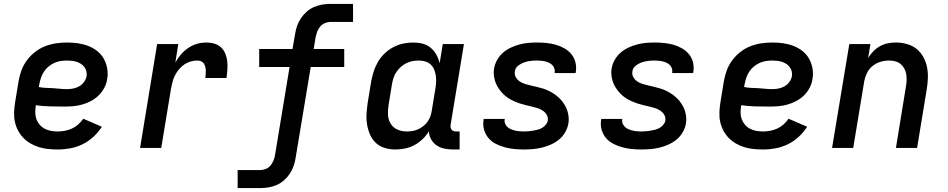

<svg xmlns="http://www.w3.org/2000/svg" viewBox="-20 -755 4840 980"><path d="M275 8Q250 8 225.5 5.5Q201 3 178.5 -4Q156 -11 135.5 -23Q115 -35 99 -51.5Q83 -68 72 -89Q61 -110 56 -133.5Q51 -157 52 -182Q53 -207 57 -232L75 -342Q80 -370 90 -397Q100 -424 118 -448Q136 -472 160 -490.5Q184 -509 211.5 -519.5Q239 -530 267 -534Q295 -538 323 -538Q351 -538 378.5 -534Q406 -530 430.5 -520.5Q455 -511 475.5 -495Q496 -479 509 -456.5Q522 -434 527 -406.5Q532 -379 527 -352Q524 -329 512.5 -307Q501 -285 483.5 -268Q466 -251 444.5 -239.5Q423 -228 400 -221.5Q377 -215 354 -213Q331 -211 308 -211Q272 -211 235 -212Q198 -213 163 -218V-217Q160 -199 160 -181Q160 -163 165.5 -147.5Q171 -132 182 -119Q193 -106 208 -98Q223 -90 240.5 -87Q258 -84 275 -84Q293 -84 311.5 -87.5Q330 -91 347.5 -99Q365 -107 379.5 -120Q394 -133 405 -149L500 -108Q482 -80 456.5 -56.5Q431 -33 401 -18.5Q371 -4 339 2Q307 8 275 8ZM321 -300Q337 -300 353 -303Q369 -306 383.5 -314Q398 -322 408.5 -336Q419 -350 422 -366Q424 -379 421 -391Q418 -403 411 -412.5Q404 -422 394 -428.5Q384 -435 372.5 -439Q361 -443 348.5 -444.5Q336 -446 323 -446Q307 -446 290 -443.5Q273 -441 257.5 -434Q242 -427 228 -415.5Q214 -404 204.5 -389.5Q195 -375 189.5 -359Q184 -343 181 -327L178 -311Q196 -307 214 -306.5Q232 -306 250 -305Q268 -304 285.5 -302Q303 -300 321 -300Z M695 0 782 -530H890L875 -436Q887 -458 904 -477.5Q921 -497 942 -511Q963 -525 986.5 -531.5Q1010 -538 1034 -538Q1055 -538 1075 -532Q1095 -526 1109 -512.5Q1123 -499 1130.5 -480Q1138 -461 1140 -441Q1142 -421 1140.5 -399.5Q1139 -378 1136 -357H1028Q1029 -367 1030 -377Q1031 -387 1030.5 -396.5Q1030 -406 1027.5 -415Q1025 -424 1020 -431.5Q1015 -439 1006 -442.5Q997 -446 987 -446Q970 -446 952.5 -441Q935 -436 920 -425.5Q905 -415 893 -400.5Q881 -386 873 -370Q865 -354 860.5 -337Q856 -320 853 -303L803 0Z M1193 205V113H1309Q1323 113 1337.5 107Q1352 101 1361.5 89Q1371 77 1376.5 63Q1382 49 1384 35L1458 -413H1303V-505H1473L1486 -580Q1489 -601 1496 -621.5Q1503 -642 1515.5 -661Q1528 -680 1545 -695Q1562 -710 1582.5 -719Q1603 -728 1624 -731.5Q1645 -735 1666 -735H1782V-643H1666Q1652 -643 1638 -637Q1624 -631 1614 -619Q1604 -607 1599 -593Q1594 -579 1591 -565L1581 -505H1737V-413H1566L1489 50Q1486 71 1479 91.5Q1472 112 1459.5 131Q1447 150 1430 165Q1413 180 1392.5 189Q1372 198 1351 201.5Q1330 205 1309 205Z M1998 8Q1970 8 1943.5 0Q1917 -8 1898 -26Q1879 -44 1868.5 -68.5Q1858 -93 1853.5 -120Q1849 -147 1851 -175.5Q1853 -204 1857 -232L1875 -342Q1880 -367 1888 -392Q1896 -417 1910 -440.5Q1924 -464 1944 -483Q1964 -502 1988 -514.5Q2012 -527 2037.5 -532.5Q2063 -538 2089 -538Q2114 -538 2137.5 -532Q2161 -526 2178.5 -511Q2196 -496 2207.5 -475.5Q2219 -455 2224 -432L2240 -530H2348L2280 -118Q2279 -111 2280 -104.5Q2281 -98 2285 -93Q2289 -88 2295 -86Q2301 -84 2308 -84H2326V8H2293Q2270 8 2248 3.5Q2226 -1 2208.5 -13Q2191 -25 2180.5 -44Q2170 -63 2169 -85Q2156 -63 2136.5 -44.5Q2117 -26 2094.5 -14Q2072 -2 2047.5 3Q2023 8 1998 8ZM2056 -84Q2071 -84 2086 -86.5Q2101 -89 2115 -95.5Q2129 -102 2141.5 -112Q2154 -122 2163 -135Q2172 -148 2177 -162Q2182 -176 2184 -191L2202 -301Q2205 -318 2206 -335Q2207 -352 2204.5 -368.5Q2202 -385 2196 -400Q2190 -415 2178 -426Q2166 -437 2150 -441.5Q2134 -446 2117 -446Q2101 -446 2085 -443Q2069 -440 2054 -432.5Q2039 -425 2026 -413.5Q2013 -402 2003.5 -388Q1994 -374 1989 -358.5Q1984 -343 1981 -327L1963 -217Q1959 -192 1960.5 -167.5Q1962 -143 1974.5 -123Q1987 -103 2009 -93.5Q2031 -84 2056 -84Z M2655 8Q2629 8 2604 5.5Q2579 3 2555.5 -3.5Q2532 -10 2510.5 -21Q2489 -32 2473.5 -50Q2458 -68 2451 -92Q2444 -116 2448 -141Q2448 -143 2448.5 -144.5Q2449 -146 2449 -148H2556Q2556 -148 2556 -147Q2556 -146 2556 -145Q2554 -134 2558.5 -123.5Q2563 -113 2571 -106Q2579 -99 2589 -95Q2599 -91 2609.5 -88.5Q2620 -86 2631.5 -85Q2643 -84 2655 -84Q2666 -84 2677.5 -85Q2689 -86 2700.5 -88Q2712 -90 2724 -93Q2736 -96 2746.5 -102Q2757 -108 2765.5 -118Q2774 -128 2776 -139Q2778 -156 2770.5 -169Q2763 -182 2750 -190.5Q2737 -199 2722.5 -203.5Q2708 -208 2693 -211.5Q2678 -215 2663 -218.5Q2648 -222 2633 -227Q2618 -232 2604.5 -238Q2591 -244 2578 -252Q2565 -260 2554 -270Q2543 -280 2534 -291.5Q2525 -303 2517.5 -316.5Q2510 -330 2506 -344.5Q2502 -359 2500.5 -374.5Q2499 -390 2502 -406Q2506 -429 2518 -450Q2530 -471 2548 -486.5Q2566 -502 2587.5 -512Q2609 -522 2631.5 -528Q2654 -534 2676 -536Q2698 -538 2720 -538Q2745 -538 2770 -535.5Q2795 -533 2817.5 -526.5Q2840 -520 2860.5 -508.5Q2881 -497 2896 -479Q2911 -461 2917 -437.5Q2923 -414 2919 -389Q2919 -387 2918.5 -385.5Q2918 -384 2918 -382H2811Q2811 -382 2811 -383Q2811 -384 2811 -385Q2813 -395 2809.5 -405.5Q2806 -416 2799 -423Q2792 -430 2782.5 -434.5Q2773 -439 2763 -441.5Q2753 -444 2742 -445Q2731 -446 2720 -446Q2704 -446 2687.5 -444Q2671 -442 2655 -436.5Q2639 -431 2624.5 -419.5Q2610 -408 2608 -391Q2605 -375 2612.5 -361.5Q2620 -348 2632.5 -339.5Q2645 -331 2660 -326.5Q2675 -322 2690 -318.5Q2705 -315 2720 -311.5Q2735 -308 2750 -303.5Q2765 -299 2778.5 -292.5Q2792 -286 2804.5 -278Q2817 -270 2828.5 -260Q2840 -250 2849 -238.5Q2858 -227 2865.5 -213.5Q2873 -200 2877 -186Q2881 -172 2882.5 -156Q2884 -140 2881 -124Q2877 -101 2864.5 -79.5Q2852 -58 2833 -42.5Q2814 -27 2791.5 -17Q2769 -7 2746 -1.5Q2723 4 2700 6Q2677 8 2655 8Z M3255 8Q3229 8 3204 5.5Q3179 3 3155.5 -3.5Q3132 -10 3110.5 -21Q3089 -32 3073.5 -50Q3058 -68 3051 -92Q3044 -116 3048 -141Q3048 -143 3048.5 -144.5Q3049 -146 3049 -148H3156Q3156 -148 3156 -147Q3156 -146 3156 -145Q3154 -134 3158.5 -123.5Q3163 -113 3171 -106Q3179 -99 3189 -95Q3199 -91 3209.5 -88.5Q3220 -86 3231.5 -85Q3243 -84 3255 -84Q3266 -84 3277.5 -85Q3289 -86 3300.5 -88Q3312 -90 3324 -93Q3336 -96 3346.5 -102Q3357 -108 3365.5 -118Q3374 -128 3376 -139Q3378 -156 3370.5 -169Q3363 -182 3350 -190.5Q3337 -199 3322.5 -203.5Q3308 -208 3293 -211.5Q3278 -215 3263 -218.5Q3248 -222 3233 -227Q3218 -232 3204.5 -238Q3191 -244 3178 -252Q3165 -260 3154 -270Q3143 -280 3134 -291.5Q3125 -303 3117.5 -316.5Q3110 -330 3106 -344.5Q3102 -359 3100.5 -374.5Q3099 -390 3102 -406Q3106 -429 3118 -450Q3130 -471 3148 -486.5Q3166 -502 3187.5 -512Q3209 -522 3231.5 -528Q3254 -534 3276 -536Q3298 -538 3320 -538Q3345 -538 3370 -535.5Q3395 -533 3417.5 -526.5Q3440 -520 3460.5 -508.5Q3481 -497 3496 -479Q3511 -461 3517 -437.5Q3523 -414 3519 -389Q3519 -387 3518.5 -385.5Q3518 -384 3518 -382H3411Q3411 -382 3411 -383Q3411 -384 3411 -385Q3413 -395 3409.5 -405.5Q3406 -416 3399 -423Q3392 -430 3382.5 -434.5Q3373 -439 3363 -441.5Q3353 -444 3342 -445Q3331 -446 3320 -446Q3304 -446 3287.5 -444Q3271 -442 3255 -436.5Q3239 -431 3224.5 -419.5Q3210 -408 3208 -391Q3205 -375 3212.5 -361.5Q3220 -348 3232.5 -339.5Q3245 -331 3260 -326.5Q3275 -322 3290 -318.5Q3305 -315 3320 -311.5Q3335 -308 3350 -303.5Q3365 -299 3378.5 -292.5Q3392 -286 3404.5 -278Q3417 -270 3428.5 -260Q3440 -250 3449 -238.5Q3458 -227 3465.5 -213.5Q3473 -200 3477 -186Q3481 -172 3482.5 -156Q3484 -140 3481 -124Q3477 -101 3464.5 -79.5Q3452 -58 3433 -42.5Q3414 -27 3391.5 -17Q3369 -7 3346 -1.5Q3323 4 3300 6Q3277 8 3255 8Z M3875 8Q3850 8 3825.5 5.5Q3801 3 3778.5 -4Q3756 -11 3735.5 -23Q3715 -35 3699 -51.5Q3683 -68 3672 -89Q3661 -110 3656 -133.5Q3651 -157 3652 -182Q3653 -207 3657 -232L3675 -342Q3680 -370 3690 -397Q3700 -424 3718 -448Q3736 -472 3760 -490.5Q3784 -509 3811.5 -519.5Q3839 -530 3867 -534Q3895 -538 3923 -538Q3951 -538 3978.5 -534Q4006 -530 4030.5 -520.5Q4055 -511 4075.5 -495Q4096 -479 4109 -456.5Q4122 -434 4127 -406.5Q4132 -379 4127 -352Q4124 -329 4112.5 -307Q4101 -285 4083.5 -268Q4066 -251 4044.5 -239.5Q4023 -228 4000 -221.5Q3977 -215 3954 -213Q3931 -211 3908 -211Q3872 -211 3835 -212Q3798 -213 3763 -218V-217Q3760 -199 3760 -181Q3760 -163 3765.5 -147.5Q3771 -132 3782 -119Q3793 -106 3808 -98Q3823 -90 3840.5 -87Q3858 -84 3875 -84Q3893 -84 3911.5 -87.5Q3930 -91 3947.5 -99Q3965 -107 3979.5 -120Q3994 -133 4005 -149L4100 -108Q4082 -80 4056.5 -56.5Q4031 -33 4001 -18.5Q3971 -4 3939 2Q3907 8 3875 8ZM3921 -300Q3937 -300 3953 -303Q3969 -306 3983.5 -314Q3998 -322 4008.5 -336Q4019 -350 4022 -366Q4024 -379 4021 -391Q4018 -403 4011 -412.5Q4004 -422 3994 -428.5Q3984 -435 3972.5 -439Q3961 -443 3948.5 -444.5Q3936 -446 3923 -446Q3907 -446 3890 -443.5Q3873 -441 3857.5 -434Q3842 -427 3828 -415.5Q3814 -404 3804.5 -389.5Q3795 -375 3789.5 -359Q3784 -343 3781 -327L3778 -311Q3796 -307 3814 -306.5Q3832 -306 3850 -305Q3868 -304 3885.5 -302Q3903 -300 3921 -300Z M4227 0 4315 -530H4423L4411 -459Q4422 -477 4437.5 -493Q4453 -509 4472 -519.5Q4491 -530 4511.5 -534Q4532 -538 4552 -538Q4581 -538 4608.5 -530.5Q4636 -523 4657.5 -506Q4679 -489 4692.5 -464.5Q4706 -440 4711.5 -413Q4717 -386 4716 -356.5Q4715 -327 4710 -298L4661 0H4553L4604 -313Q4607 -329 4607.5 -345.5Q4608 -362 4605.5 -377Q4603 -392 4595.5 -405.5Q4588 -419 4576.5 -428.5Q4565 -438 4549.5 -442Q4534 -446 4518 -446Q4496 -446 4474 -439.5Q4452 -433 4433.5 -418Q4415 -403 4405 -382Q4395 -361 4391 -339L4335 0Z"/></svg>

Font: Iosevka Curly SmBdEx
Style: Italic
Weight: 600
Width: 7
Italic angle: -9°
Monospace: yes
Designer: Belleve Invis
Foundry: Belleve Invis
Version: Version 11.1.0; ttfautohint (v1.8.3)